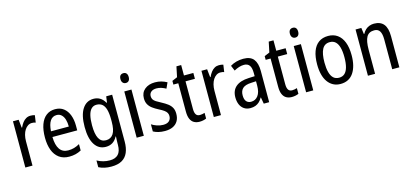

<svg xmlns="http://www.w3.org/2000/svg" viewBox="-75 -1326 4633 2154"><g transform="rotate(-15 2242.0 -249.0)"><path d="M275 -547Q287 -547 300.5 -545.5Q314 -544 326 -540L314 -457Q304 -461 292.5 -462.5Q281 -464 269 -464Q245 -464 224 -450.5Q203 -437 187 -412.5Q171 -388 162.5 -354.5Q154 -321 154 -282V0H71V-537H137L147 -443H152Q166 -474 184 -497.5Q202 -521 225 -534Q248 -547 275 -547Z M561 -546Q620 -546 660 -515Q700 -484 720.5 -430Q741 -376 741 -308V-252H453Q455 -157 488.5 -109Q522 -61 587 -61Q623 -61 655 -70Q687 -79 720 -98V-24Q688 -7 654.5 1.5Q621 10 580 10Q510 10 463 -25Q416 -60 393 -121.5Q370 -183 370 -265Q370 -355 392.5 -417.5Q415 -480 458 -513Q501 -546 561 -546ZM561 -478Q513 -478 486 -438Q459 -398 454 -318H661Q661 -363 650.5 -399Q640 -435 617.5 -456.5Q595 -478 561 -478Z M1007 -547Q1049 -547 1082 -527.5Q1115 -508 1139 -466H1144L1154 -537H1223V7Q1223 81 1200.5 133.5Q1178 186 1130.5 213Q1083 240 1008 240Q965 240 929 232Q893 224 862 208V130Q897 149 933.5 158.5Q970 168 1009 168Q1073 168 1106.5 133Q1140 98 1140 22V5Q1140 -11 1141 -32.5Q1142 -54 1143 -74H1139Q1116 -31 1083 -10.5Q1050 10 1005 10Q923 10 877 -61Q831 -132 831 -266Q831 -403 878 -475Q925 -547 1007 -547ZM1022 -474Q987 -474 963 -450Q939 -426 927.5 -379.5Q916 -333 916 -265Q916 -161 943 -111Q970 -61 1025 -61Q1054 -61 1075.5 -72.5Q1097 -84 1111.5 -106.5Q1126 -129 1133 -164Q1140 -199 1140 -245V-269Q1140 -341 1127.5 -386Q1115 -431 1089 -452.5Q1063 -474 1022 -474Z M1447 -537V0H1364V-537ZM1407 -738Q1429 -738 1441.5 -723.5Q1454 -709 1454 -681Q1454 -654 1441.5 -639Q1429 -624 1407 -624Q1385 -624 1371.5 -639Q1358 -654 1358 -681Q1358 -710 1371 -724Q1384 -738 1407 -738Z M1863 -145Q1863 -95 1842.5 -60.5Q1822 -26 1784 -8Q1746 10 1692 10Q1650 10 1616 1.5Q1582 -7 1557 -21V-104Q1582 -87 1618 -74.5Q1654 -62 1691 -62Q1736 -62 1759 -83Q1782 -104 1782 -141Q1782 -161 1773 -177.5Q1764 -194 1742.5 -209.5Q1721 -225 1685 -243Q1646 -263 1617 -284.5Q1588 -306 1572 -335Q1556 -364 1556 -405Q1556 -471 1602 -509Q1648 -547 1722 -547Q1761 -547 1794.5 -537.5Q1828 -528 1859 -511L1829 -445Q1804 -459 1777 -468Q1750 -477 1721 -477Q1681 -477 1658.5 -458.5Q1636 -440 1636 -408Q1636 -387 1645.5 -371Q1655 -355 1677.5 -340.5Q1700 -326 1737 -307Q1775 -287 1803.5 -265.5Q1832 -244 1847.5 -215.5Q1863 -187 1863 -145Z M2116 -62Q2130 -62 2145 -65Q2160 -68 2172 -72V-6Q2157 1 2136.5 5.5Q2116 10 2093 10Q2056 10 2029 -5.5Q2002 -21 1987.5 -54Q1973 -87 1973 -140V-469H1916V-512L1977 -538L2002 -658H2057V-537H2166V-469H2057V-147Q2057 -105 2071 -83.5Q2085 -62 2116 -62Z M2464 -547Q2476 -547 2489.5 -545.5Q2503 -544 2515 -540L2503 -457Q2493 -461 2481.5 -462.5Q2470 -464 2458 -464Q2434 -464 2413 -450.5Q2392 -437 2376 -412.5Q2360 -388 2351.5 -354.5Q2343 -321 2343 -282V0H2260V-537H2326L2336 -443H2341Q2355 -474 2373 -497.5Q2391 -521 2414 -534Q2437 -547 2464 -547Z M2747 -546Q2830 -546 2866.5 -499.5Q2903 -453 2903 -363V0H2840L2827 -75H2824Q2808 -46 2788 -27.5Q2768 -9 2742.5 0.5Q2717 10 2684 10Q2641 10 2610.5 -11Q2580 -32 2565 -68Q2550 -104 2550 -150Q2550 -230 2601 -273.5Q2652 -317 2751 -321L2821 -324V-359Q2821 -422 2800 -450Q2779 -478 2737 -478Q2709 -478 2680 -469Q2651 -460 2621 -443L2595 -505Q2627 -525 2666 -535.5Q2705 -546 2747 -546ZM2764 -262Q2695 -259 2665 -231Q2635 -203 2635 -151Q2635 -103 2655 -80Q2675 -57 2710 -57Q2760 -57 2790.5 -97.5Q2821 -138 2821 -213V-265Z M3188 -62Q3202 -62 3217 -65Q3232 -68 3244 -72V-6Q3229 1 3208.5 5.5Q3188 10 3165 10Q3128 10 3101 -5.5Q3074 -21 3059.5 -54Q3045 -87 3045 -140V-469H2988V-512L3049 -538L3074 -658H3129V-537H3238V-469H3129V-147Q3129 -105 3143 -83.5Q3157 -62 3188 -62Z M3415 -537V0H3332V-537ZM3375 -738Q3397 -738 3409.5 -723.5Q3422 -709 3422 -681Q3422 -654 3409.5 -639Q3397 -624 3375 -624Q3353 -624 3339.5 -639Q3326 -654 3326 -681Q3326 -710 3339 -724Q3352 -738 3375 -738Z M3933 -269Q3933 -205 3920 -154Q3907 -103 3882 -66Q3857 -29 3819 -9.5Q3781 10 3731 10Q3684 10 3647 -9.5Q3610 -29 3584 -65.5Q3558 -102 3545 -153.5Q3532 -205 3532 -269Q3532 -358 3554.5 -420Q3577 -482 3622 -514.5Q3667 -547 3733 -547Q3795 -547 3840 -515Q3885 -483 3909 -421.5Q3933 -360 3933 -269ZM3617 -269Q3617 -202 3629.5 -155.5Q3642 -109 3667.5 -85.5Q3693 -62 3733 -62Q3773 -62 3798.5 -85.5Q3824 -109 3836.5 -155.5Q3849 -202 3849 -269Q3849 -337 3836.5 -382.5Q3824 -428 3798.5 -451.5Q3773 -475 3733 -475Q3672 -475 3644.5 -422.5Q3617 -370 3617 -269Z M4265 -547Q4340 -547 4377.5 -501.5Q4415 -456 4415 -360V0H4332V-347Q4332 -410 4312.5 -442Q4293 -474 4249 -474Q4186 -474 4159.5 -427Q4133 -380 4133 -279V0H4050V-537H4117L4127 -464H4132Q4146 -491 4166 -509.5Q4186 -528 4212 -537.5Q4238 -547 4265 -547Z"/></g></svg>

Font: Noto Sans Thai Condensed
Style: Regular
Weight: 400
Width: 3
Designer: Monotype Design Team
Foundry: Monotype Imaging Inc.
Version: Version 2.002